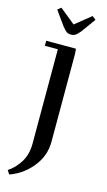

<svg xmlns="http://www.w3.org/2000/svg" viewBox="-140 -677 573 1027"><g transform="rotate(15 146.0 -164.0)"><path d="M12.2 282.2Q49.8 258.3 76.9 215.1Q104 171.9 104 111.8V-411.1H32.2V-439H196.8L199.2 -411.1V76.2Q199.2 154.3 148.4 216.6Q97.7 278.8 25.9 303.2ZM45.9 -615.2 64.9 -630.9 150.9 -561 237.8 -630.9 257.8 -615.2 201.2 -537.1Q186.5 -518.6 176 -511.7Q165.5 -504.9 150.9 -504.9Q136.2 -504.9 126.7 -511.5Q117.2 -518.1 102.1 -537.1Z"/></g></svg>

Font: Dehuti Alt
Style: Bold
Weight: 700
Version: Version 1.2